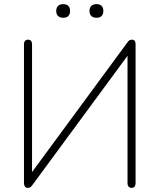

<svg xmlns="http://www.w3.org/2000/svg" viewBox="-20 -903 772 929"><path d="M114 6Q110 6 106.5 4.5Q103 3 101 0Q99 -3 97.5 -7Q96 -11 96 -17V-689Q96 -700 101.5 -705.5Q107 -711 116 -711Q125 -711 130 -705.5Q135 -700 135 -689V-42H114L596 -697Q601 -705 606.5 -708Q612 -711 619 -711Q625 -711 628.5 -708.5Q632 -706 634 -701Q636 -696 636 -688V-16Q636 -6 631 0Q626 6 617 6Q608 6 602.5 0Q597 -6 597 -16V-663H619L137 -8Q132 -1 127.5 2.5Q123 6 114 6ZM447 -817Q431 -817 422 -825.5Q413 -834 413 -850Q413 -866 422 -874.5Q431 -883 447 -883Q463 -883 471.5 -874.5Q480 -866 480 -850Q480 -834 471.5 -825.5Q463 -817 447 -817ZM286 -817Q270 -817 261 -825.5Q252 -834 252 -850Q252 -866 261 -874.5Q270 -883 286 -883Q302 -883 310.5 -874.5Q319 -866 319 -850Q319 -834 310.5 -825.5Q302 -817 286 -817Z"/></svg>

Font: Nunito ExtraLight
Style: Regular
Weight: 200
Designer: Vernon Adams
Foundry: Vernon Adams
Version: Version 3.602;April 4, 2023;FontCreator 14.0.0.2856 64-bit